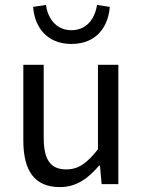

<svg xmlns="http://www.w3.org/2000/svg" viewBox="-20 -750 584 782"><path d="M224 12C291 12 339 -23 384 -76H387L394 0H462V-486H379V-142C334 -85 299 -60 250 -60C186 -60 158 -99 158 -189V-486H75V-178C75 -54 121 12 224 12ZM271 -571C378 -571 422 -648 427 -722L375 -730C368 -679 336 -627 271 -627C206 -627 174 -679 167 -730L115 -722C120 -648 164 -571 271 -571Z"/></svg>

Font: DAIFUKU Sans
Style: Regular
Weight: 400
Designer: Original font ‘Source Han Sans JP’ : Paul D. Hunt
Foundry: Daifuku
Version: Version 1.000